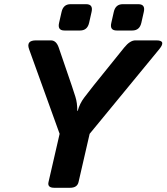

<svg xmlns="http://www.w3.org/2000/svg" viewBox="-20 -892 791 912"><path d="M286.1 -747.1Q252 -747.1 260.7 -783.7L272.5 -835.4Q280.8 -872.1 314.9 -872.1H389.2Q423.3 -872.1 415 -835.4L403.3 -783.7Q395 -747.1 360.4 -747.1ZM534.2 -747.1Q500 -747.1 508.8 -783.7L520.5 -835.4Q528.8 -872.1 563 -872.1H637.2Q671.4 -872.1 663.1 -835.4L651.4 -783.7Q643.1 -747.1 608.4 -747.1ZM118.2 -658.2Q103 -700.2 150.9 -700.2H221.7Q247.1 -700.2 258.8 -666.5L320.8 -485.4Q329.1 -460.4 338.1 -432.4Q347.2 -404.3 347.2 -365.2H349.1Q358.4 -399.9 380.1 -428.5Q401.9 -457 424.3 -485.4L570.3 -666.5Q597.7 -700.2 623 -700.2H723.1Q771 -700.2 736.3 -658.2L405.8 -256.3L353 -26.9Q346.7 0 312.5 0H238.3Q204.1 0 210.4 -26.9L263.2 -256.3Z"/></svg>

Font: Istok
Style: Bold Italic
Weight: 700
Italic angle: -13°
Designer: Andrey V. Panov
Foundry: Andrey V. Panov
Version: Version 1.0.3